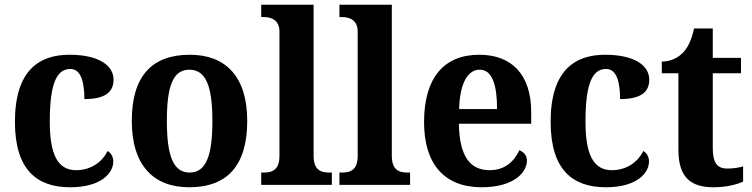

<svg xmlns="http://www.w3.org/2000/svg" viewBox="-20 -780 3173 810"><path d="M276 10C407 10 458 -50 458 -99C458 -118 449 -134 434 -143C412 -98 365 -62 301 -62C222 -62 190 -131 190 -267C190 -439 224 -489 277 -489C323 -489 336 -430 336 -362C436 -362 459 -401 459 -444C459 -503 398 -549 273 -549C144 -549 43 -482 43 -266C43 -62 137 10 276 10Z M778 10C939 10 1023 -82 1023 -270C1023 -458 931 -549 781 -549C620 -549 536 -458 536 -270C536 -82 628 10 778 10ZM780 -52C709 -52 684 -127 684 -270C684 -413 708 -486 779 -486C850 -486 876 -413 876 -270C876 -127 851 -52 780 -52Z M1082 0H1380V-52H1369C1331 -52 1303 -65 1303 -123V-760H1082V-708H1093C1118 -708 1159 -700 1159 -647V-123C1159 -65 1131 -52 1093 -52H1082Z M1412 0H1710V-52H1699C1661 -52 1633 -65 1633 -123V-760H1412V-708H1423C1448 -708 1489 -700 1489 -647V-123C1489 -65 1461 -52 1423 -52H1412Z M2012 10C2147 10 2203 -52 2203 -103C2203 -125 2188 -140 2171 -146C2149 -99 2110 -62 2046 -62C1962 -62 1918 -122 1916 -258H2221V-307C2221 -466 2138 -549 2002 -549C1854 -549 1769 -453 1769 -265C1769 -91 1852 10 2012 10ZM2077 -320H1917C1920 -427 1952 -486 2004 -486C2056 -486 2077 -423 2077 -320Z M2536 10C2667 10 2718 -50 2718 -99C2718 -118 2709 -134 2694 -143C2672 -98 2625 -62 2561 -62C2482 -62 2450 -131 2450 -267C2450 -439 2484 -489 2537 -489C2583 -489 2596 -430 2596 -362C2696 -362 2719 -401 2719 -444C2719 -503 2658 -549 2533 -549C2404 -549 2303 -482 2303 -266C2303 -62 2397 10 2536 10Z M2990 10C3049 10 3095 -4 3115 -14V-78C3095 -72 3072 -69 3048 -69C3003 -69 2987 -96 2987 -157V-471H3106V-536H2987V-660H2908C2898 -613 2883 -582 2865 -562C2846 -540 2815 -521 2772 -520V-471H2842V-148C2842 -31 2895 10 2990 10Z"/></svg>

Font: Noto Serif Hebrew SemiCondensed
Style: Bold
Weight: 700
Width: 4
Designer: Monotype Design Team
Foundry: Monotype Imaging Inc.
Version: Version 2.004